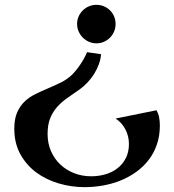

<svg xmlns="http://www.w3.org/2000/svg" viewBox="-20 -541 721 794"><path d="M458 -441.9Q458 -425.3 451.9 -410.9Q445.8 -396.5 435.1 -385.5Q424.3 -374.5 409.9 -368.2Q395.5 -361.8 378.9 -361.8Q362.3 -361.8 347.9 -368.2Q333.5 -374.5 322.5 -385.5Q311.5 -396.5 305.2 -410.9Q298.8 -425.3 298.8 -441.9Q298.8 -458.5 305.2 -472.9Q311.5 -487.3 322.5 -498Q333.5 -508.8 347.9 -514.9Q362.3 -521 378.9 -521Q395.5 -521 409.9 -514.9Q424.3 -508.8 435.1 -498Q445.8 -487.3 451.9 -472.9Q458 -458.5 458 -441.9ZM641.1 -22.9Q641.1 20.5 628.9 56.2Q616.7 91.8 595 120.1Q573.2 148.4 543.7 169.7Q514.2 190.9 479.5 205.1Q444.8 219.2 406.5 226.1Q368.2 232.9 329.1 232.9Q274.9 232.9 222.7 217.5Q170.4 202.1 129.6 171.9Q88.9 141.6 64 96.4Q39.1 51.3 39.1 -8.8Q39.1 -49.3 51 -76.4Q63 -103.5 82.5 -121.8Q102.1 -140.1 127.2 -152.3Q152.3 -164.6 179 -175.8Q205.6 -187 231.4 -199.7Q257.3 -212.4 277.8 -231.9Q286.6 -240.7 295.7 -252Q304.7 -263.2 313 -275.6Q321.3 -288.1 328.4 -301Q335.4 -314 339.8 -325.2L397.9 -316.9Q396.5 -296.4 388.9 -275.6Q381.3 -254.9 369.4 -235.6Q357.4 -216.3 342 -200Q326.7 -183.6 310.1 -171.9Q282.2 -152.3 257.8 -135.3Q233.4 -118.2 215.6 -97.9Q197.8 -77.6 187.3 -51.3Q176.8 -24.9 176.8 13.2Q176.8 51.3 190.7 83.5Q204.6 115.7 229 138.9Q253.4 162.1 286.1 175Q318.8 188 356.9 188Q388.2 188 416.5 179.7Q444.8 171.4 466.3 154.5Q487.8 137.7 500.5 112.5Q513.2 87.4 513.2 54.2Q513.2 22.5 498.8 -5.6Q484.4 -33.7 458 -50.8L627 -85Q635.3 -70.8 638.2 -54.7Q641.1 -38.6 641.1 -22.9Z"/></svg>

Font: Original Surfer
Style: Regular
Weight: 400
Designer: Astigmatic (AOETI)
Foundry: Astigmatic (AOETI)
Version: Version 1.001